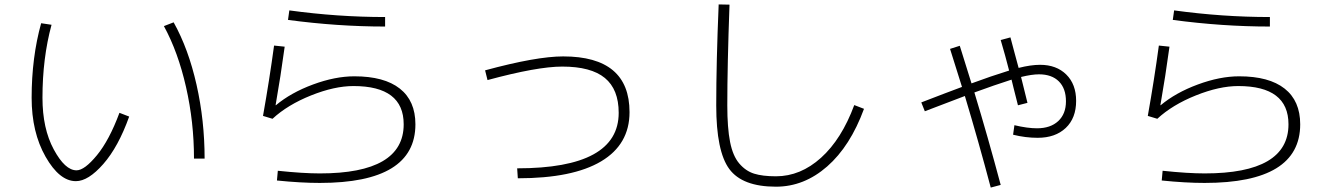

<svg xmlns="http://www.w3.org/2000/svg" viewBox="-20 -792 6040 868"><path d="M721 -674 765 -691Q832 -571 868.5 -409Q905 -247 905 -75H857Q857 -240 821 -398.5Q785 -557 721 -674ZM213 -680Q172 -529 172 -350Q172 -211 223 -116.5Q274 -22 326 -22Q362 -22 418 -90Q474 -158 520 -282L564 -265Q515 -128 447 -50.5Q379 27 323 27Q249 27 186 -83.5Q123 -194 123 -350Q123 -532 166 -687Z M1267 -581Q1249 -448 1226 -317L1227 -316Q1295 -373 1395 -410Q1495 -447 1582 -447Q1717 -447 1787.5 -391.5Q1858 -336 1858 -230Q1858 35 1426 35Q1340 35 1232 24L1236 -20Q1350 -8 1426 -8Q1805 -8 1805 -230Q1805 -403 1578 -403Q1492 -403 1386 -360.5Q1280 -318 1212 -255L1169 -268Q1198 -431 1219 -586ZM1288 -745Q1507 -715 1721 -715V-672Q1506 -672 1282 -702Z M2173 -474Q2405 -537 2526 -537Q2826 -537 2826 -285Q2826 -139 2697.5 -62.5Q2569 14 2321 14L2318 -31Q2777 -31 2777 -282Q2777 -388 2714.5 -439.5Q2652 -491 2522 -491Q2409 -491 2184 -430Z M3278 -771Q3268 -496 3268 -315Q3268 -214 3280.5 -150.5Q3293 -87 3322 -53Q3351 -19 3389 -7Q3427 5 3488 5Q3599 5 3692 -79Q3785 -163 3842 -317L3886 -300Q3824 -131 3719.5 -39.5Q3615 52 3488 52Q3336 52 3277 -28Q3218 -108 3218 -315Q3218 -511 3229 -772Z M4504 -611 4548 -623Q4551 -610 4564.5 -561Q4578 -512 4585 -485Q4640 -499 4682 -499Q4756 -499 4800.5 -455Q4845 -411 4845 -336Q4845 -258 4798 -213.5Q4751 -169 4671 -169Q4616 -169 4560 -183L4566 -226Q4625 -212 4668 -212Q4729 -212 4764 -244.5Q4799 -277 4799 -334Q4799 -392 4767 -424Q4735 -456 4677 -456Q4645 -456 4596 -444Q4616 -364 4625 -327L4582 -316Q4578 -332 4573 -351.5Q4568 -371 4562 -395Q4556 -419 4553 -432Q4475 -407 4385 -374Q4446 -173 4504 44L4459 56Q4405 -148 4342 -358Q4280 -335 4161 -289L4145 -329Q4186 -345 4250.5 -369.5Q4315 -394 4329 -399Q4284 -544 4275 -571L4319 -585Q4360 -454 4372 -415Q4461 -448 4542 -473Q4525 -540 4504 -611Z M5267 -581Q5249 -448 5226 -317L5227 -316Q5295 -373 5395 -410Q5495 -447 5582 -447Q5717 -447 5787.5 -391.5Q5858 -336 5858 -230Q5858 35 5426 35Q5340 35 5232 24L5236 -20Q5350 -8 5426 -8Q5805 -8 5805 -230Q5805 -403 5578 -403Q5492 -403 5386 -360.5Q5280 -318 5212 -255L5169 -268Q5198 -431 5219 -586ZM5288 -745Q5507 -715 5721 -715V-672Q5506 -672 5282 -702Z"/></svg>

Font: M PLUS 1p Light
Style: Regular
Weight: 300
Version: Version 1.061